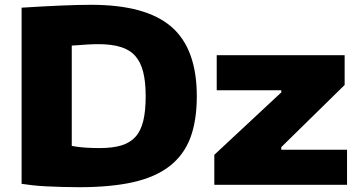

<svg xmlns="http://www.w3.org/2000/svg" viewBox="-20 -770 1503 800"><path d="M873 -125 1152 -385V-394H883V-540H1416V-416L1152 -157V-146H1426V0H873ZM310 10Q275 10 240.5 9Q206 8 174.5 6.5Q143 5 116 2Q89 -1 70 -4V-738Q259 -750 360 -750Q588 -750 694 -658.5Q800 -567 800 -369Q800 -267 773 -195.5Q746 -124 687 -78Q628 -32 535 -11Q442 10 310 10ZM395 -153Q449 -153 485.5 -164Q522 -175 544.5 -200Q567 -225 577 -266.5Q587 -308 587 -369Q587 -429 576.5 -470.5Q566 -512 543 -537.5Q520 -563 482 -574.5Q444 -586 390 -586Q370 -586 343.5 -584.5Q317 -583 279 -580V-162Q305 -157 334.5 -155Q364 -153 395 -153Z"/></svg>

Font: Encode Sans Wide
Style: ExtraBold
Weight: 800
Designer: Pablo Impallari, Andres Torresi
Foundry: Pablo Impallari, Andres Torresi
Version: Version 1.000; ttfautohint (v1.00) -l 8 -r 50 -G 200 -x 14 -